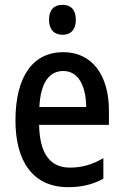

<svg xmlns="http://www.w3.org/2000/svg" viewBox="-20 -765 511 795"><path d="M239 -745C204 -745 183 -725 183 -683C183 -642 205 -621 239 -621C273 -621 294 -642 294 -683C294 -724 274 -745 239 -745ZM242 -549C116 -549 44 -448 44 -266C44 -99 115 10 262 10C318 10 364 -1 408 -25V-110C361 -83 319 -71 269 -71C187 -71 144 -130 142 -248H431V-308C431 -450 364 -549 242 -549ZM242 -471C306 -471 336 -407 337 -322H143C148 -423 184 -471 242 -471Z"/></svg>

Font: Noto Sans Sinhala Condensed Medium
Style: Regular
Weight: 500
Width: 3
Designer: Jelle Bosma - Monotype Design Team
Foundry: Monotype Imaging Inc.
Version: Version 2.006